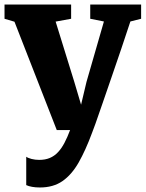

<svg xmlns="http://www.w3.org/2000/svg" viewBox="-21 -575 644 849"><path d="M155.5 254Q136 254 120.8 251.2Q105.5 248.5 95 243.5V118Q102 123.5 118.2 127.8Q134.5 132 152.5 132Q179 132 199.2 123.5Q219.5 115 235.2 98.2Q251 81.5 264 56.8Q277 32 289 0H230L43 -479L-1 -492V-555H293.5V-492L225 -479.5L307.5 -213L337.5 -112L361.5 -213L438.5 -480L378 -492V-555H603V-492L555.5 -480Q537 -423.5 515 -358.5Q493 -293.5 471.2 -230.5Q449.5 -167.5 431.2 -114.5Q413 -61.5 400.8 -27.2Q388.5 7 386 12.5Q357.5 89.5 326.8 143.5Q296 197.5 255.2 225.8Q214.5 254 155.5 254Z"/></svg>

Font: Merriweather 20pt Black
Style: Regular
Weight: 900
Version: Version 2.100